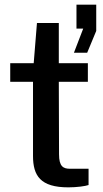

<svg xmlns="http://www.w3.org/2000/svg" viewBox="-20 -802 445 826"><path d="M358 -530H233V-703H139L125 -530H24V-450H122V-131C122 -46 154 4 274 4C310 4 347 -1 361 -6V-76H281C252 -76 234 -86 234 -138L233 -450H358ZM355 -575 394 -669V-782H309V-679H338L298 -575Z"/></svg>

Font: Cheyenne Sans Medium
Style: Regular
Weight: 500
Designer: The Public Sans project authors (U.S. Web Design System), Libre Franklin designed by Pablo Impallari and Rodrigo Fuenzal
Foundry: The Cheyenne Sans Project Authors
Version: Version 2.007